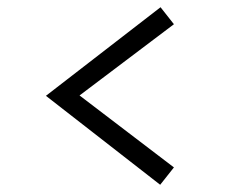

<svg xmlns="http://www.w3.org/2000/svg" viewBox="-20 -614 640 531"><path d="M423 -103 107 -349 424 -594 461 -547 200 -350 461 -151Z"/></svg>

Font: Red Hat Text VF
Style: Regular
Weight: 400
Designer: Pentagram, MCKL
Foundry: Pentagram, MCKL
Version: Version 1.023